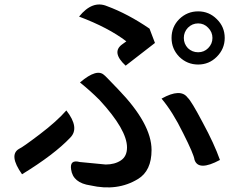

<svg xmlns="http://www.w3.org/2000/svg" viewBox="-20 -776 1040 845"><path d="M807 -564Q826 -546 852 -546Q878 -546 896 -564Q915 -583 915 -609Q915 -635 896 -654Q878 -673 852 -673Q826 -673 807 -654Q789 -635 789 -609Q789 -583 807 -564ZM769 -526Q735 -561 735 -609Q735 -658 769 -692Q804 -726 852 -726Q900 -726 934 -692Q969 -658 969 -609Q969 -561 934 -526Q900 -492 852 -492Q804 -492 769 -526ZM533 -487Q469 -546 518 -581L536 -594Q458 -654 328 -703Q387 -776 451 -749Q543 -715 638 -650L662 -587L533 -487ZM293 -30Q286 -75 331 -63L445 -52Q485 -52 512 -70Q539 -88 539 -127Q539 -205 418 -336Q377 -377 332 -413Q408 -478 440 -444Q435 -451 500 -383Q647 -231 647 -116Q647 -24 587 12Q497 67 378 40Q301 29 293 -30ZM948 -72Q853 -21 836 -73Q833 -97 786 -190Q740 -284 691 -342Q775 -389 806 -346Q822 -332 872 -237Q923 -143 948 -72ZM272 -290Q332 -213 289 -170Q219 -96 77 -9Q17 -94 64 -121Q80 -128 155 -185Q230 -242 272 -290Z"/></svg>

Font: Swei Half Moon CJK TC
Style: Medium
Weight: 500
Version: Version 2.125